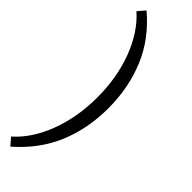

<svg xmlns="http://www.w3.org/2000/svg" viewBox="-342 -747 955 955"><g transform="rotate(45 135.5 -269.0)"><path d="M12 210 -21 172Q57 103 101 -13.5Q145 -130 145 -269Q145 -409 101 -525Q57 -641 -21 -710L12 -748Q121 -656 171.5 -534.5Q222 -413 222 -269Q222 -126 171.5 -5.5Q121 115 12 210Z"/></g></svg>

Font: LivvicRegular
Style: Regular
Weight: 400
Designer: Jacques Le Bailly, Baron von Fonthausen
Version: Version 1.001; ttfautohint (v1.8.2)